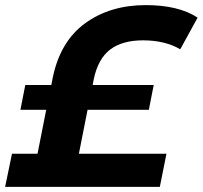

<svg xmlns="http://www.w3.org/2000/svg" viewBox="-44 -732 794 752"><path d="M323 -421 319 -399H558L539 -302H299L265 -130H608L582 0H-24L3 -130H103L137 -302H36L55 -399H157L162 -425Q191 -569 289 -640.5Q387 -712 527 -712Q655 -712 730 -663L662 -539Q602 -574 516 -574Q435 -574 387.5 -538Q340 -502 323 -421Z"/></svg>

Font: Montserrat Alternates
Style: Bold Italic
Weight: 700
Italic angle: -11.3°
Designer: Julieta Ulanovsky
Foundry: Julieta Ulanovsky
Version: Version 7.200